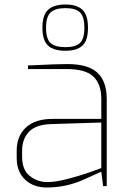

<svg xmlns="http://www.w3.org/2000/svg" viewBox="-20 -825 580 851"><path d="M54 -126V-157Q54 -222 95 -260Q136 -298 213 -298H429V-387Q429 -451 394.5 -485Q360 -519 274 -519H104V-535L132 -536Q229 -541 279 -541Q371 -541 412 -502.5Q453 -464 453 -387V0H437L429 -64Q427 -63 350 -28.5Q273 6 187 6Q128 6 91 -29Q54 -64 54 -126ZM429 -80V-282L207 -275Q139 -273 108.5 -241Q78 -209 78 -157V-131Q78 -72 112 -45Q146 -18 191 -18Q227 -18 280 -32Q333 -46 375 -60.5Q417 -75 429 -80ZM168 -702Q168 -758 193 -781.5Q218 -805 270 -805Q321 -805 345.5 -781.5Q370 -758 370 -702Q370 -646 345.5 -623Q321 -600 270 -600Q218 -600 193 -623Q168 -646 168 -702ZM354 -702Q354 -751 334.5 -770Q315 -789 270 -789Q225 -789 204.5 -770Q184 -751 184 -702Q184 -653 204 -634.5Q224 -616 270 -616Q315 -616 334.5 -634.5Q354 -653 354 -702Z"/></svg>

Font: Exo Thin
Style: Regular
Weight: 250
Designer: Natanael Gama
Foundry: Natanael Gama
Version: Version 1.500; ttfautohint (v1.6)